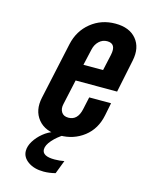

<svg xmlns="http://www.w3.org/2000/svg" viewBox="-113 -625 676 883"><g transform="rotate(15 225.0 -183.5)"><path d="M211 8Q276.5 8 325.8 -30Q375 -68 388.5 -136L400.5 -196H296.5L283.5 -136Q271.5 -81 227.5 -81Q204.5 -81 194.5 -97Q184.5 -113 190 -136L216 -255H413.5L446 -412Q459 -475.5 426 -515.2Q393 -555 326 -555Q259 -555 209.5 -515Q160 -475 145.5 -409L87 -139Q73 -75.5 107 -33.8Q141 8 211 8ZM232 -334 249.5 -411Q255 -436 271.5 -451.5Q288 -467 310 -467Q354.5 -467 342.5 -411L325.5 -334ZM181.5 188Q208.5 188 237.5 180.5L262 116.5Q252.5 118.5 240.2 119.8Q228 121 216 121Q157 121 157 88.5Q157 68.5 178.5 44Q200 19.5 232 0H180Q155 7.5 131.5 26.8Q108 46 93.2 70Q78.5 94 78.5 116.5Q78.5 147 107.5 167.5Q136.5 188 181.5 188Z"/></g></svg>

Font: League Gothic SemiExpanded Italic
Style: Regular
Weight: 400
Width: 6
Designer: The League of Moveable Type
Version: Version 1.600; ttfautohint (v1.8.3)